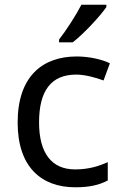

<svg xmlns="http://www.w3.org/2000/svg" viewBox="-20 -786 520 816"><path d="M432 -756V-766H326C303 -721 260 -655 231 -618V-606H289C336 -642 407 -719 432 -756ZM300 10C361 10 402 0 438 -19V-97C401 -80 357 -66 299 -66C198 -66 146 -137 146 -266C146 -400 197 -469 304 -469C341 -469 388 -456 420 -444L447 -517C415 -533 360 -546 306 -546C162 -546 55 -463 55 -265C55 -75 157 10 300 10Z"/></svg>

Font: Noto Sans Gujarati UI
Style: Regular
Weight: 400
Designer: Jelle Bosma - Monotype Design Team, Universal Thirst
Foundry: Monotype Imaging Inc.
Version: Version 2.106